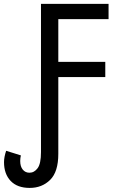

<svg xmlns="http://www.w3.org/2000/svg" viewBox="-39 -717 595 974"><path d="M111.8 236.3Q48.8 236.3 15.1 200.9Q-18.6 165.5 -18.6 105.5Q-18.6 80.1 -7.8 47.9L66.9 71.3Q65.4 77.6 64.5 84.5Q63.5 91.3 63.5 99.6Q63.5 127.4 76.4 143.3Q89.4 159.2 110.4 159.2Q134.8 159.2 151.9 136.2Q168.9 113.3 168.9 54.7V-697.3H511.7V-620.1H256.8V-403.3H495.1V-326.2H256.8V63.5Q256.8 154.8 215.3 195.6Q173.8 236.3 111.8 236.3Z"/></svg>

Font: Lunasima
Style: Regular
Weight: 400
Designer: The DocRepair Project, Monotype Design Team
Foundry: Google
Version: Version 2.009